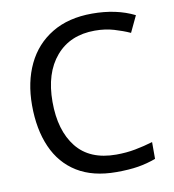

<svg xmlns="http://www.w3.org/2000/svg" viewBox="-82 -796 796 879"><g transform="rotate(-10 316.0 -357.0)"><path d="M403 -645Q288 -645 222 -568Q156 -491 156 -357Q156 -224 217.5 -146.5Q279 -69 402 -69Q449 -69 491 -77Q533 -85 573 -97V-19Q533 -4 490.5 3Q448 10 389 10Q280 10 207 -35Q134 -80 97.5 -163Q61 -246 61 -358Q61 -466 100.5 -548.5Q140 -631 217 -677.5Q294 -724 404 -724Q517 -724 601 -682L565 -606Q532 -621 491.5 -633Q451 -645 403 -645Z"/></g></svg>

Font: Noto Sans Imperial Aramaic
Style: Regular
Weight: 400
Designer: Monotype Design Team
Foundry: Monotype Imaging Inc.
Version: Version 2.001; ttfautohint (v1.8.4.7-5d5b)